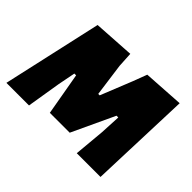

<svg xmlns="http://www.w3.org/2000/svg" viewBox="-111 -662 847 847"><g transform="rotate(45 312.5 -238.5)"><path d="M-8 0 96 -465 288 -477 292 -406 313 -252H322L381 -399L406 -465L596 -477L579 0H431L444 -143L449 -241H438L345 -42H221L186 -241H175L159 -159L133 0Z"/></g></svg>

Font: Alegreya Sans SC Black
Style: Italic
Weight: 900
Italic angle: -7°
Designer: Juan Pablo del Peral
Foundry: Huerta Tipografica
Version: Version 2.007